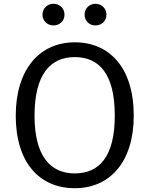

<svg xmlns="http://www.w3.org/2000/svg" viewBox="-20 -979 787 1012"><path d="M262 -959C229 -959 204 -934 204 -902C204 -869 229 -845 262 -845C295 -845 320 -869 320 -902C320 -934 295 -959 262 -959ZM483 -959C450 -959 426 -934 426 -902C426 -869 450 -845 483 -845C516 -845 541 -869 541 -902C541 -934 516 -959 483 -959ZM374 -756C190 -756 63 -615 63 -369C63 -121 189 13 374 13C559 13 685 -125 685 -370C685 -621 558 -756 374 -756ZM374 -678C504 -678 585 -588 585 -370C585 -153 503 -65 374 -65C248 -65 162 -153 162 -369C162 -588 246 -678 374 -678Z"/></svg>

Font: Glow Sans SC Normal Book
Style: Regular
Weight: 500
Designer: Ryoko NISHIZUKA (kana, bopomofo & ideographs); Paul D. Hunt (Latin, Greek & Cyrillic); Sandoll Communications, Soo-young
Version: Version 0.93